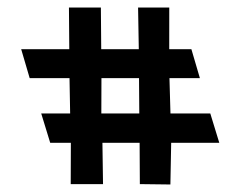

<svg xmlns="http://www.w3.org/2000/svg" viewBox="-20 -579 640 511"><path d="M165 -371 166.7 -277H89.7L113.6 -199H168.6L168.2 -89H254.2L252.6 -199H351.6L352.2 -89L433.5 -88L435.6 -199H563.6L539.7 -277H433.7L431 -371H512L489.4 -448H430.4L430.5 -559H347.5L349.4 -448H249.4L248.5 -559H163.5L164.4 -448H36.4L59 -371ZM350 -371 350.7 -277H249.7L250 -371Z"/></svg>

Font: Din Kursivschrift
Style: LeftEng
Weight: 400
Version: Version 1.089